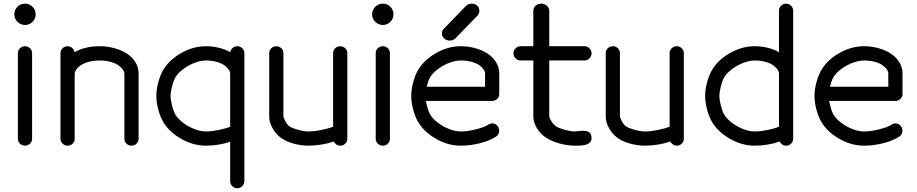

<svg xmlns="http://www.w3.org/2000/svg" viewBox="-20 -789 4966 1040"><path d="M76.9 -501.5Q76.9 -516.6 88.3 -527.6Q99.6 -538.6 115.5 -538.6Q131.1 -538.6 142.5 -527.6Q153.8 -516.6 153.8 -501.5V-36.9Q153.8 -21.7 142.6 -10.9Q131.3 0 115.5 0Q99.6 0 88.3 -10.9Q76.9 -21.7 76.9 -36.9ZM156.2 -670.7Q139.4 -653.8 115.5 -653.8Q91.6 -653.8 74.6 -670.7Q57.6 -687.5 57.6 -711.4Q57.6 -735.4 74.6 -752.3Q91.6 -769.3 115.5 -769.3Q139.4 -769.3 156.2 -752.3Q173.1 -735.4 173.1 -711.4Q173.1 -687.5 156.2 -670.7Z M730.7 -36.9Q730.7 -21.7 719.4 -10.9Q708 0 692.1 0Q676.5 0 665.2 -10.7Q653.8 -21.5 653.8 -36.6V-388.2Q653.8 -399.9 645.3 -412.4Q636.7 -424.8 620.7 -435.9Q604.7 -447 578.1 -454.2Q551.5 -461.4 519.3 -461.4Q493.2 -461.4 470.7 -456.7Q448.2 -451.9 432.7 -444.2Q417.2 -436.5 406.1 -426.9Q395 -417.2 389.8 -407.3Q384.5 -397.5 384.5 -388.2V-36.6Q384.5 -21.5 373.2 -10.7Q361.8 0 346.2 0Q330.3 0 319 -10.9Q307.6 -21.7 307.6 -36.9V-501.5Q307.6 -516.6 319 -527.6Q330.3 -538.6 346.2 -538.6Q360.4 -538.6 370.8 -529.2Q381.3 -519.8 384 -506.1Q439.2 -538.6 519.3 -538.6Q561 -538.6 599.1 -528.2Q637.2 -517.8 666.5 -499.3Q695.8 -480.7 713.3 -452.5Q730.7 -424.3 730.7 -390.9Z M928.2 -171.4Q942.1 -146.7 971.2 -124.6Q1000.2 -102.5 1033.7 -89.7Q1067.1 -76.9 1095 -76.9Q1125 -76.9 1163.8 -84.7Q1202.6 -92.5 1226.8 -102.8V-388.9Q1226.8 -400.4 1218.3 -412.8Q1209.7 -425.3 1194 -436.3Q1178.2 -447.3 1152.2 -454.3Q1126.2 -461.4 1095 -461.4Q1067.1 -461.4 1033.7 -448.6Q1000.2 -435.8 971.2 -413.7Q942.1 -391.6 928.2 -366.9Q919.2 -350.6 911.5 -319.6Q903.8 -288.6 903.8 -269.3Q903.8 -249.8 911.5 -218.8Q919.2 -187.7 928.2 -171.4ZM1303.7 192.4Q1303.7 208 1292.4 219.4Q1281 230.7 1265.1 230.7Q1249.3 230.7 1238 219.4Q1226.8 208 1226.8 192.4V-21.2Q1164.3 0 1095 0Q1024.2 0 957.5 -39.2Q890.9 -78.4 859.9 -136.2Q845.2 -163.8 836.1 -200.7Q826.9 -237.5 826.9 -269.3Q826.9 -301 836.1 -337.9Q845.2 -374.8 859.9 -402.3Q890.9 -460.2 957.5 -499.4Q1024.2 -538.6 1095 -538.6Q1131.8 -538.6 1166.6 -530Q1201.4 -521.5 1227.3 -506.1Q1230 -520.5 1240.5 -529.5Q1251 -538.6 1265.1 -538.6Q1281 -538.6 1292.4 -527.6Q1303.7 -516.6 1303.7 -501.2V-74.7V-71.8Z M1438.2 -501.5Q1438.2 -516.6 1449.6 -527.6Q1460.9 -538.6 1476.8 -538.6Q1492.4 -538.6 1503.8 -527.8Q1515.1 -517.1 1515.1 -502V-161.1Q1515.1 -151.4 1525.6 -132.3Q1536.1 -113.3 1547.9 -104.5Q1561 -95.2 1594.2 -86.1Q1627.4 -76.9 1649.9 -76.9Q1680.9 -76.9 1720.6 -84.8Q1760.3 -92.8 1784.4 -103V-502Q1784.4 -516.8 1795.8 -527.7Q1807.1 -538.6 1823 -538.6Q1838.6 -538.6 1850 -527.6Q1861.3 -516.6 1861.3 -501.5V-79.8V-76.9V-36.9Q1861.3 -21.7 1850.1 -10.9Q1838.9 0 1823 0Q1811.5 0 1802.1 -6.5Q1792.7 -12.9 1788.1 -22.5Q1758.3 -12 1721.4 -6Q1684.6 0 1649.9 0Q1609.4 0 1567.9 -11.8Q1526.4 -23.7 1500.2 -43.5Q1473.1 -64 1455.7 -95.6Q1438.2 -127.2 1438.2 -158.7Z M2015.1 -501.5Q2015.1 -516.6 2026.5 -527.6Q2037.8 -538.6 2053.7 -538.6Q2069.3 -538.6 2080.7 -527.6Q2092 -516.6 2092 -501.5V-36.9Q2092 -21.7 2080.8 -10.9Q2069.6 0 2053.7 0Q2037.8 0 2026.5 -10.9Q2015.1 -21.7 2015.1 -36.9ZM2094.5 -670.7Q2077.6 -653.8 2053.7 -653.8Q2029.8 -653.8 2012.8 -670.7Q1995.8 -687.5 1995.8 -711.4Q1995.8 -735.4 2012.8 -752.3Q2029.8 -769.3 2053.7 -769.3Q2077.6 -769.3 2094.5 -752.3Q2111.3 -735.4 2111.3 -711.4Q2111.3 -687.5 2094.5 -670.7Z M2308.8 -368.9Q2299.1 -350.8 2291.3 -319.3H2607.4V-390.4Q2607.4 -401.6 2598.9 -413.8Q2590.3 -426 2574.6 -436.8Q2558.8 -447.5 2532.8 -454.5Q2506.8 -461.4 2475.6 -461.4Q2447.8 -461.4 2414.3 -448.9Q2380.9 -436.3 2351.8 -414.7Q2322.8 -393.1 2308.8 -368.9ZM2624.5 -113.5Q2637.7 -122.6 2652.8 -120Q2668 -117.4 2676.8 -104.5Q2685.8 -91.1 2683.2 -74.7Q2680.7 -58.3 2667.5 -49.6Q2633.8 -27.1 2580.7 -13.5Q2527.6 0 2475.6 0Q2404.8 0 2338.1 -39.2Q2271.5 -78.4 2240.5 -136.2Q2225.8 -163.8 2216.7 -200.7Q2207.5 -237.5 2207.5 -269.3Q2207.5 -301 2216.7 -337.9Q2225.8 -374.8 2240.5 -402.3Q2271.5 -460.2 2338.1 -499.4Q2404.8 -538.6 2475.6 -538.6Q2516.1 -538.6 2553.7 -528.2Q2591.3 -517.8 2620.4 -499.1Q2649.4 -480.5 2666.9 -452.1Q2684.3 -423.8 2684.3 -390.4V-279.3Q2684.3 -264.2 2673 -253.2Q2661.6 -242.2 2645.8 -242.2H2286.9Q2290.3 -222.7 2296.4 -202.5Q2302.5 -182.4 2308.8 -170.7Q2322.8 -146.2 2351.8 -124.3Q2380.9 -102.3 2414.3 -89.6Q2447.8 -76.9 2475.6 -76.9Q2512.2 -76.9 2558.5 -88.6Q2604.7 -100.3 2624.5 -113.5ZM2448 -582.3Q2436.5 -570.3 2418.8 -569.3Q2401.1 -568.4 2387.9 -578.9Q2374.8 -589.4 2373.7 -605.2Q2372.6 -621.1 2384 -633.1L2503.2 -756.1Q2514.6 -768.1 2532.5 -769.2Q2550.3 -770.3 2563.5 -759.8Q2575.4 -749.3 2576.5 -733.3Q2577.6 -717.3 2567.1 -705.3Z M2992.4 -104.2Q3006.6 -95 3039.4 -85.9Q3072.3 -76.9 3092 -76.9Q3096.7 -76.9 3109.5 -78.6Q3122.3 -80.3 3132.7 -80.7Q3143.1 -81.1 3154.7 -79.3Q3166.3 -77.6 3174.1 -69.8Q3181.9 -62 3183.8 -48.3Q3185.3 -38.1 3183 -30Q3180.7 -22 3175.3 -17.1Q3169.9 -12.2 3162.5 -8.5Q3155 -4.9 3146.5 -3.4Q3137.9 -2 3129.2 -0.9Q3120.4 0.2 3112.3 0Q3104.2 -0.2 3097.7 0Q3093.8 0 3092 0Q3054.2 0 3011 -11.8Q2967.8 -23.7 2938 -43.2Q2907.5 -63.2 2888.2 -94.6Q2868.9 -126 2868.9 -157.5V-461.4H2799.6Q2783.9 -461.4 2772.6 -472.8Q2761.2 -484.1 2761.2 -500Q2761.2 -515.9 2772.6 -527.2Q2783.9 -538.6 2799.6 -538.6H2868.9V-730.7Q2868.9 -746.6 2881.1 -757.9Q2893.3 -769.3 2911.1 -769.3Q2929.2 -769.3 2942.1 -757.9Q2955.1 -746.6 2955.1 -730.7V-538.6H3145.8Q3161.4 -538.6 3172.9 -527.1Q3184.3 -515.6 3184.3 -500Q3184.3 -484.4 3172.9 -472.9Q3161.4 -461.4 3145.8 -461.4H2955.1V-160.4Q2955.1 -150.6 2967 -131.8Q2979 -113 2992.4 -104.2Z M3261 -501.5Q3261 -516.6 3272.3 -527.6Q3283.7 -538.6 3299.6 -538.6Q3315.2 -538.6 3326.5 -527.8Q3337.9 -517.1 3337.9 -502V-161.1Q3337.9 -151.4 3348.4 -132.3Q3358.9 -113.3 3370.6 -104.5Q3383.8 -95.2 3417 -86.1Q3450.2 -76.9 3472.7 -76.9Q3503.7 -76.9 3543.3 -84.8Q3583 -92.8 3607.2 -103V-502Q3607.2 -516.8 3618.5 -527.7Q3629.9 -538.6 3645.8 -538.6Q3661.4 -538.6 3672.7 -527.6Q3684.1 -516.6 3684.1 -501.5V-79.8V-76.9V-36.9Q3684.1 -21.7 3672.9 -10.9Q3661.6 0 3645.8 0Q3634.3 0 3624.9 -6.5Q3615.5 -12.9 3610.8 -22.5Q3581.1 -12 3544.2 -6Q3507.3 0 3472.7 0Q3432.1 0 3390.6 -11.8Q3349.1 -23.7 3323 -43.5Q3295.9 -64 3278.4 -95.6Q3261 -127.2 3261 -158.7Z M3832.5 -402.3Q3863.5 -460.2 3930.2 -499.4Q3996.8 -538.6 4067.6 -538.6Q4104.2 -538.6 4138.8 -530.2Q4173.3 -521.7 4199.5 -506.3V-730.7Q4199.5 -746.6 4210.8 -757.9Q4222.2 -769.3 4237.8 -769.3Q4253.7 -769.3 4265 -757.9Q4276.4 -746.6 4276.4 -730.7V-80.8V-77.6V-37.4Q4276.4 -22 4265 -11Q4253.7 0 4237.8 0Q4226.3 0 4216.9 -6.5Q4207.5 -12.9 4202.9 -22.5Q4139.4 0 4067.6 0Q3996.8 0 3930.2 -39.2Q3863.5 -78.4 3832.5 -136.2Q3817.9 -163.8 3808.7 -200.7Q3799.6 -237.5 3799.6 -269.3Q3799.6 -301 3808.7 -337.9Q3817.9 -374.8 3832.5 -402.3ZM3900.9 -171.4Q3914.8 -146.7 3943.8 -124.6Q3972.9 -102.5 4006.3 -89.7Q4039.8 -76.9 4067.6 -76.9Q4097.7 -76.9 4136.5 -84.7Q4175.3 -92.5 4199.5 -102.8V-388.9Q4199.5 -400.4 4190.9 -412.8Q4182.4 -425.3 4166.6 -436.3Q4150.9 -447.3 4124.9 -454.3Q4098.9 -461.4 4067.6 -461.4Q4039.8 -461.4 4006.3 -448.6Q3972.9 -435.8 3943.8 -413.7Q3914.8 -391.6 3900.9 -366.9Q3891.8 -350.6 3884.2 -319.6Q3876.5 -288.6 3876.5 -269.3Q3876.5 -249.8 3884.2 -218.8Q3891.8 -187.7 3900.9 -171.4Z M4493.2 -368.9Q4483.4 -350.8 4475.6 -319.3H4791.7V-390.4Q4791.7 -401.6 4783.2 -413.8Q4774.7 -426 4758.9 -436.8Q4743.2 -447.5 4717.2 -454.5Q4691.2 -461.4 4659.9 -461.4Q4632.1 -461.4 4598.6 -448.9Q4565.2 -436.3 4536.1 -414.7Q4507.1 -393.1 4493.2 -368.9ZM4808.8 -113.5Q4822 -122.6 4837.2 -120Q4852.3 -117.4 4861.1 -104.5Q4870.1 -91.1 4867.6 -74.7Q4865 -58.3 4851.8 -49.6Q4818.1 -27.1 4765 -13.5Q4711.9 0 4659.9 0Q4589.1 0 4522.5 -39.2Q4455.8 -78.4 4424.8 -136.2Q4410.2 -163.8 4401 -200.7Q4391.8 -237.5 4391.8 -269.3Q4391.8 -301 4401 -337.9Q4410.2 -374.8 4424.8 -402.3Q4455.8 -460.2 4522.5 -499.4Q4589.1 -538.6 4659.9 -538.6Q4700.4 -538.6 4738 -528.2Q4775.6 -517.8 4804.7 -499.1Q4833.7 -480.5 4851.2 -452.1Q4868.7 -423.8 4868.7 -390.4V-279.3Q4868.7 -264.2 4857.3 -253.2Q4845.9 -242.2 4830.1 -242.2H4471.2Q4474.6 -222.7 4480.7 -202.5Q4486.8 -182.4 4493.2 -170.7Q4507.1 -146.2 4536.1 -124.3Q4565.2 -102.3 4598.6 -89.6Q4632.1 -76.9 4659.9 -76.9Q4696.5 -76.9 4742.8 -88.6Q4789.1 -100.3 4808.8 -113.5Z"/></svg>

Font: Tecnico
Style: Grueso
Weight: 700
Version: Version 1.3